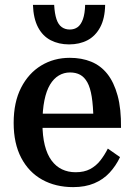

<svg xmlns="http://www.w3.org/2000/svg" viewBox="-20 -757 549 787"><path d="M154 -252Q154 -200 163.5 -162Q173 -124 191 -99.5Q209 -75 234 -63Q259 -51 290 -51Q325 -51 349.5 -64Q374 -77 391.5 -99.5Q409 -122 422 -148L472 -113Q455 -77 429 -49Q403 -21 366 -5.5Q329 10 280 10Q208 10 153 -20.5Q98 -51 67 -110Q36 -169 36 -253Q36 -338 66.5 -397.5Q97 -457 149 -488.5Q201 -520 266 -520Q315 -520 354 -504Q393 -488 420 -454Q447 -420 462 -365.5Q477 -311 476 -233H134V-291H386L363 -267Q362 -323 356 -360.5Q350 -398 338 -419.5Q326 -441 308.5 -450.5Q291 -460 267 -460Q242 -460 221 -447.5Q200 -435 185 -410Q170 -385 162 -345.5Q154 -306 154 -252ZM263 -575Q221 -575 188 -592Q155 -609 136 -645Q117 -681 115 -737H202Q204 -701 211.5 -678.5Q219 -656 233 -646Q247 -636 266 -636Q285 -636 298.5 -646Q312 -656 320 -678.5Q328 -701 329 -737H411Q410 -681 390.5 -645Q371 -609 338.5 -592Q306 -575 263 -575Z"/></svg>

Font: Roboto Serif 28pt Condensed Medium
Style: Regular
Weight: 500
Width: 3
Designer: Greg Gazdowicz
Foundry: Commercial Type
Version: Version 1.008